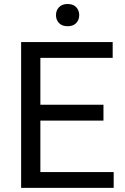

<svg xmlns="http://www.w3.org/2000/svg" viewBox="-20 -916 607 936"><path d="M83 0H534.2V-77.1H176.8V-328.1H484.4V-405.3H176.8V-633.8H529.3V-710.9H83ZM252.9 -842.3Q252.9 -819.3 267.6 -803.7Q282.2 -788.1 309.6 -788.1Q336.9 -788.1 351.6 -803.7Q366.2 -819.3 366.2 -842.3Q366.2 -865.2 351.6 -880.9Q336.9 -896.5 309.6 -896.5Q282.2 -896.5 267.6 -880.9Q252.9 -865.2 252.9 -842.3Z"/></svg>

Font: Roboto Flex
Style: Regular
Weight: 400
Designer: Berlow after Robertson
Foundry: Google
Version: Version 3.200;gftools[0.9.32]